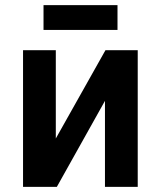

<svg xmlns="http://www.w3.org/2000/svg" viewBox="-20 -730 628 750"><path d="M70 0V-534H198V-189L392 -534H518V0H390V-336L202 0ZM150 -613V-710H439V-613Z"/></svg>

Font: Geist SemBd
Style: Regular
Weight: 400
Designer: Basement.studio, Andrés Briganti, Mateo Zaragoza
Foundry: Basement.studio, Vercel, Andrés Briganti, Guido Ferreyra, Mateo Zaragoza
Version: Version 1.401